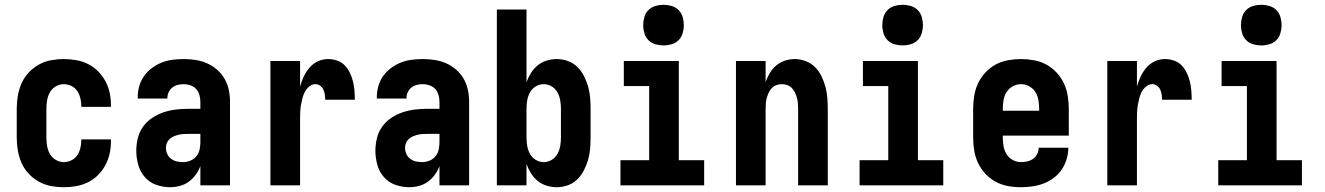

<svg xmlns="http://www.w3.org/2000/svg" viewBox="-20 -775 5540 803"><path d="M247 8Q220 8 193 3Q166 -2 142 -15.5Q118 -29 99.5 -49Q81 -69 70 -94Q59 -119 54.5 -146Q50 -173 50 -200V-320Q50 -347 54.5 -374Q59 -401 70 -426Q81 -451 99.5 -471Q118 -491 142 -504.5Q166 -518 193 -523Q220 -528 247 -528Q273 -528 298.5 -523.5Q324 -519 347.5 -507.5Q371 -496 389.5 -477.5Q408 -459 420.5 -436Q433 -413 438.5 -387.5Q444 -362 444 -336V-328H320V-332Q320 -348 316 -364.5Q312 -381 303 -394.5Q294 -408 278.5 -415.5Q263 -423 247 -423Q229 -423 213 -413.5Q197 -404 188.5 -388.5Q180 -373 177 -355.5Q174 -338 174 -320V-200Q174 -182 177 -164.5Q180 -147 188.5 -131.5Q197 -116 213 -106.5Q229 -97 247 -97Q263 -97 278.5 -104.5Q294 -112 303 -125.5Q312 -139 316 -155.5Q320 -172 320 -188V-192H444V-184Q444 -158 438.5 -132.5Q433 -107 420.5 -84Q408 -61 389.5 -42.5Q371 -24 347.5 -12.5Q324 -1 298.5 3.5Q273 8 247 8Z M692 8Q662 8 633.5 -2Q605 -12 585.5 -34.5Q566 -57 558 -86Q550 -115 550 -145Q550 -171 556.5 -197.5Q563 -224 578.5 -245.5Q594 -267 616.5 -282Q639 -297 664.5 -305.5Q690 -314 716.5 -317Q743 -320 769 -320H818V-349Q818 -363 814 -377.5Q810 -392 800.5 -402.5Q791 -413 777 -418Q763 -423 749 -423Q736 -423 723.5 -420Q711 -417 701 -409Q691 -401 685.5 -389.5Q680 -378 680 -365V-363H556V-368Q556 -392 562.5 -415Q569 -438 582.5 -457Q596 -476 615.5 -490.5Q635 -505 656.5 -513.5Q678 -522 701.5 -525Q725 -528 749 -528Q774 -528 799 -524Q824 -520 846.5 -510Q869 -500 888 -483.5Q907 -467 919.5 -445Q932 -423 937 -398.5Q942 -374 942 -349V0H818V-80Q811 -61 798.5 -44Q786 -27 769.5 -15Q753 -3 732.5 2.5Q712 8 692 8ZM746 -97Q761 -97 776 -103Q791 -109 801 -121Q811 -133 814.5 -148.5Q818 -164 818 -180V-215H769Q759 -215 748.5 -214.5Q738 -214 727.5 -211.5Q717 -209 707.5 -205Q698 -201 690 -194Q682 -187 678 -177Q674 -167 674 -157Q674 -143 679.5 -131Q685 -119 695.5 -111Q706 -103 719 -100Q732 -97 746 -97Z M1111 0V-520H1235V-413Q1241 -435 1250.5 -455Q1260 -475 1274.5 -492Q1289 -509 1309.5 -518.5Q1330 -528 1352 -528Q1372 -528 1390.5 -521.5Q1409 -515 1422 -501.5Q1435 -488 1443.5 -470Q1452 -452 1456.5 -433.5Q1461 -415 1462.5 -396Q1464 -377 1464 -358H1340Q1340 -368 1338.5 -379Q1337 -390 1332.5 -400Q1328 -410 1319 -416.5Q1310 -423 1299 -423Q1285 -423 1273 -413Q1261 -403 1254.5 -390Q1248 -377 1244.5 -363Q1241 -349 1238.5 -334.5Q1236 -320 1235.5 -305Q1235 -290 1235 -276V0Z M1692 8Q1662 8 1633.5 -2Q1605 -12 1585.5 -34.5Q1566 -57 1558 -86Q1550 -115 1550 -145Q1550 -171 1556.5 -197.5Q1563 -224 1578.5 -245.5Q1594 -267 1616.5 -282Q1639 -297 1664.5 -305.5Q1690 -314 1716.5 -317Q1743 -320 1769 -320H1818V-349Q1818 -363 1814 -377.5Q1810 -392 1800.5 -402.5Q1791 -413 1777 -418Q1763 -423 1749 -423Q1736 -423 1723.5 -420Q1711 -417 1701 -409Q1691 -401 1685.5 -389.5Q1680 -378 1680 -365V-363H1556V-368Q1556 -392 1562.5 -415Q1569 -438 1582.5 -457Q1596 -476 1615.5 -490.5Q1635 -505 1656.5 -513.5Q1678 -522 1701.5 -525Q1725 -528 1749 -528Q1774 -528 1799 -524Q1824 -520 1846.5 -510Q1869 -500 1888 -483.5Q1907 -467 1919.5 -445Q1932 -423 1937 -398.5Q1942 -374 1942 -349V0H1818V-80Q1811 -61 1798.5 -44Q1786 -27 1769.5 -15Q1753 -3 1732.5 2.5Q1712 8 1692 8ZM1746 -97Q1761 -97 1776 -103Q1791 -109 1801 -121Q1811 -133 1814.5 -148.5Q1818 -164 1818 -180V-215H1769Q1759 -215 1748.5 -214.5Q1738 -214 1727.5 -211.5Q1717 -209 1707.5 -205Q1698 -201 1690 -194Q1682 -187 1678 -177Q1674 -167 1674 -157Q1674 -143 1679.5 -131Q1685 -119 1695.5 -111Q1706 -103 1719 -100Q1732 -97 1746 -97Z M2308 8Q2287 8 2266 1.5Q2245 -5 2228.5 -18.5Q2212 -32 2200.5 -50.5Q2189 -69 2182 -89V0H2058V-735H2182V-431Q2189 -451 2200.5 -469.5Q2212 -488 2228.5 -501.5Q2245 -515 2266 -521.5Q2287 -528 2308 -528Q2332 -528 2354.5 -520Q2377 -512 2394 -495.5Q2411 -479 2422 -457.5Q2433 -436 2439.5 -413.5Q2446 -391 2448 -367.5Q2450 -344 2450 -320V-200Q2450 -176 2448 -152.5Q2446 -129 2439.5 -106.5Q2433 -84 2422 -62.5Q2411 -41 2394 -24.5Q2377 -8 2354.5 0Q2332 8 2308 8ZM2254 -97Q2272 -97 2287.5 -106.5Q2303 -116 2311.5 -131.5Q2320 -147 2323 -164.5Q2326 -182 2326 -200V-320Q2326 -338 2323 -355.5Q2320 -373 2311.5 -388.5Q2303 -404 2287.5 -413.5Q2272 -423 2254 -423Q2236 -423 2220.5 -413.5Q2205 -404 2196.5 -388.5Q2188 -373 2185 -355.5Q2182 -338 2182 -320V-200Q2182 -182 2185 -164.5Q2188 -147 2196.5 -131.5Q2205 -116 2220.5 -106.5Q2236 -97 2254 -97Z M2575 0V-105H2695V-415H2589V-520H2819V-105H2925V0ZM2755 -585Q2738 -585 2721 -590Q2704 -595 2692 -607Q2680 -619 2675 -636Q2670 -653 2670 -670Q2670 -687 2675 -704Q2680 -721 2692 -733Q2704 -745 2721 -750Q2738 -755 2755 -755Q2772 -755 2789 -750Q2806 -745 2818 -733Q2830 -721 2835 -704Q2840 -687 2840 -670Q2840 -653 2835 -636Q2830 -619 2818 -607Q2806 -595 2789 -590Q2772 -585 2755 -585Z M3058 0V-520H3182V-432Q3189 -452 3200 -470Q3211 -488 3227 -501.5Q3243 -515 3263 -521.5Q3283 -528 3304 -528Q3327 -528 3349.5 -519.5Q3372 -511 3388.5 -494.5Q3405 -478 3415.5 -456.5Q3426 -435 3432 -412.5Q3438 -390 3440 -366.5Q3442 -343 3442 -320V0H3318V-320Q3318 -332 3317 -343.5Q3316 -355 3313 -366Q3310 -377 3305 -387.5Q3300 -398 3292 -406.5Q3284 -415 3273 -419Q3262 -423 3250 -423Q3238 -423 3227 -419Q3216 -415 3208 -406.5Q3200 -398 3195 -387.5Q3190 -377 3187 -366Q3184 -355 3183 -343.5Q3182 -332 3182 -320V0Z M3575 0V-105H3695V-415H3589V-520H3819V-105H3925V0ZM3755 -585Q3738 -585 3721 -590Q3704 -595 3692 -607Q3680 -619 3675 -636Q3670 -653 3670 -670Q3670 -687 3675 -704Q3680 -721 3692 -733Q3704 -745 3721 -750Q3738 -755 3755 -755Q3772 -755 3789 -750Q3806 -745 3818 -733Q3830 -721 3835 -704Q3840 -687 3840 -670Q3840 -653 3835 -636Q3830 -619 3818 -607Q3806 -595 3789 -590Q3772 -585 3755 -585Z M4250 8Q4222 8 4195 3Q4168 -2 4144 -15Q4120 -28 4101 -48.5Q4082 -69 4070.5 -93.5Q4059 -118 4054.5 -145.5Q4050 -173 4050 -200V-320Q4050 -347 4054.5 -374.5Q4059 -402 4070.5 -426.5Q4082 -451 4101 -471.5Q4120 -492 4144 -505Q4168 -518 4195.5 -523Q4223 -528 4250 -528Q4277 -528 4304.5 -523Q4332 -518 4356 -505Q4380 -492 4399 -471.5Q4418 -451 4429.5 -426.5Q4441 -402 4445.5 -374.5Q4450 -347 4450 -320V-208H4174V-200Q4174 -182 4177 -164Q4180 -146 4189.5 -130.5Q4199 -115 4215.5 -106Q4232 -97 4250 -97Q4263 -97 4276.5 -100Q4290 -103 4301 -111Q4312 -119 4318 -131.5Q4324 -144 4324 -157H4448Q4448 -133 4441 -109.5Q4434 -86 4420.5 -66Q4407 -46 4387 -31Q4367 -16 4344.5 -7.5Q4322 1 4298 4.5Q4274 8 4250 8ZM4174 -312H4326V-320Q4326 -338 4323 -356Q4320 -374 4310.5 -389.5Q4301 -405 4284.5 -414Q4268 -423 4250 -423Q4232 -423 4215.5 -414Q4199 -405 4189.5 -389.5Q4180 -374 4177 -356Q4174 -338 4174 -320Z M4611 0V-520H4735V-413Q4741 -435 4750.5 -455Q4760 -475 4774.5 -492Q4789 -509 4809.5 -518.5Q4830 -528 4852 -528Q4872 -528 4890.5 -521.5Q4909 -515 4922 -501.5Q4935 -488 4943.5 -470Q4952 -452 4956.5 -433.5Q4961 -415 4962.5 -396Q4964 -377 4964 -358H4840Q4840 -368 4838.5 -379Q4837 -390 4832.5 -400Q4828 -410 4819 -416.5Q4810 -423 4799 -423Q4785 -423 4773 -413Q4761 -403 4754.5 -390Q4748 -377 4744.5 -363Q4741 -349 4738.5 -334.5Q4736 -320 4735.5 -305Q4735 -290 4735 -276V0Z M5075 0V-105H5195V-415H5089V-520H5319V-105H5425V0ZM5255 -585Q5238 -585 5221 -590Q5204 -595 5192 -607Q5180 -619 5175 -636Q5170 -653 5170 -670Q5170 -687 5175 -704Q5180 -721 5192 -733Q5204 -745 5221 -750Q5238 -755 5255 -755Q5272 -755 5289 -750Q5306 -745 5318 -733Q5330 -721 5335 -704Q5340 -687 5340 -670Q5340 -653 5335 -636Q5330 -619 5318 -607Q5306 -595 5289 -590Q5272 -585 5255 -585Z"/></svg>

Font: Iosevka Extrabold
Style: Regular
Weight: 800
Monospace: yes
Designer: Belleve Invis
Foundry: Belleve Invis
Version: Version 32.5.0; ttfautohint (v1.8.4)